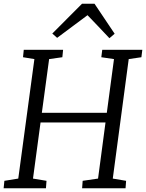

<svg xmlns="http://www.w3.org/2000/svg" viewBox="-20 -1010 784 1030"><path d="M-0.5 0 3.5 -40 78 -52 164.5 -693 103.5 -703 107.5 -743H318.5L314.5 -703L243.5 -693L204.5 -405H553L591.5 -693L523.5 -703L528.5 -743H743.5L738.5 -703L670.5 -693L585 -52L656.5 -40L653.5 0H420.5L423.5 -40L506 -52L546 -353H197.5L157 -52L229.5 -40L226.5 0ZM260.5 -830 420 -990H487L595 -829L567 -805Q538 -836 508.5 -867Q479 -898 449.5 -928.5Q408.5 -898 368 -867.8Q327.5 -837.5 286.5 -807Z"/></svg>

Font: Merriweather Light 18pt Light
Style: Italic
Weight: 300
Italic angle: -7.8°
Version: Version 2.101